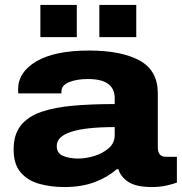

<svg xmlns="http://www.w3.org/2000/svg" viewBox="-20 -743 736 775"><path d="M143 -593V-723H290V-593ZM381 -593V-723H530V-593ZM239 12Q185 12 138.5 -1Q92 -14 63.5 -47Q35 -80 35 -140Q35 -200 64 -236.5Q93 -273 147 -291.5Q201 -310 276 -316.5Q351 -323 443 -323V-347Q443 -424 335 -424Q290 -424 259 -411.5Q228 -399 228 -374V-366H54Q53 -372 53 -382Q53 -452 127 -495.5Q201 -539 340 -539Q469 -539 543 -499Q617 -459 617 -366V-148Q617 -110 650 -110H694V-6Q681 -1 654 5.5Q627 12 593 12Q530 12 498.5 -8.5Q467 -29 458 -60H451Q415 -28 362.5 -8Q310 12 239 12ZM296 -103Q327 -103 361 -113.5Q395 -124 419 -145Q443 -166 443 -197V-230Q209 -230 209 -154Q209 -124 235 -113.5Q261 -103 296 -103Z"/></svg>

Font: Archivo SemiExpanded ExtraBold
Style: Regular
Weight: 800
Width: 6
Designer: Hector Gatti
Foundry: Omnibus-Type
Version: Version 2.001; ttfautohint (v1.8.3)